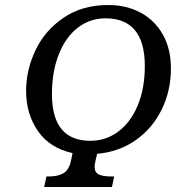

<svg xmlns="http://www.w3.org/2000/svg" viewBox="-20 -745 712 765"><path d="M165 -42H176Q212 -42 234 -55.5Q256 -69 264 -110L269 -135Q178 -155 131 -223Q84 -291 84 -383Q84 -466 121.5 -545Q159 -624 233.5 -674.5Q308 -725 411 -725Q484 -725 540.5 -694.5Q597 -664 629 -607Q661 -550 661 -473Q661 -383 624 -308Q587 -233 520.5 -186.5Q454 -140 367 -132L361 -107Q357 -89 357 -81Q357 -58 373.5 -50Q390 -42 421 -42H435L426 0H156ZM557 -482Q557 -672 400 -672Q339 -672 290.5 -635Q242 -598 214.5 -529Q187 -460 187 -370Q187 -184 340 -184Q402 -184 451.5 -221Q501 -258 529 -325.5Q557 -393 557 -482Z"/></svg>

Font: Noto Serif Narrow
Style: Italic
Weight: 400
Width: 4
Italic angle: -12°
Designer: Monotype Design Team
Foundry: Monotype Imaging Inc.
Version: Version 1.001